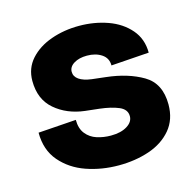

<svg xmlns="http://www.w3.org/2000/svg" viewBox="-84 -602 715 704"><g transform="rotate(-15 273.5 -250.0)"><path d="M30 -176 174 -186Q174 -153 190 -133Q206 -113 231 -105Q256 -97 284 -97Q322 -97 345.5 -111.5Q369 -126 369 -148Q369 -174 340.5 -186Q312 -198 269 -203L215 -209Q148 -217 102.5 -256Q57 -295 57 -365Q57 -413 87.5 -447Q118 -481 167.5 -498.5Q217 -516 274 -516Q332 -516 382.5 -498Q433 -480 464.5 -443.5Q496 -407 496 -355L352 -345Q352 -373 329.5 -388Q307 -403 274 -403Q244 -403 224.5 -391Q205 -379 205 -360Q205 -342 221.5 -330.5Q238 -319 269 -315L321 -309Q403 -300 460 -266.5Q517 -233 517 -153Q517 -96 485 -58Q453 -20 400 -2Q347 16 284 16Q219 16 161.5 -4Q104 -24 67 -67Q30 -110 30 -176Z"/></g></svg>

Font: Uncut Sans VF
Style: Regular
Weight: 400
Designer: Kasper Nordkvist
Foundry: Uncut Type
Version: Version 1.100;FEAKit 1.0